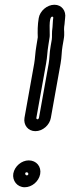

<svg xmlns="http://www.w3.org/2000/svg" viewBox="-20 -747 295 808"><path d="M200 -677C203 -677 205 -674 204 -671C202 -659 202 -642 201 -633C197 -607 200 -594 198 -581L193 -552C188 -525 189 -502 185 -480L144 -251C143 -248 141 -245 138 -245C135 -245 132 -248 133 -251L174 -480C179 -507 179 -530 183 -553L189 -592C191 -606 183 -677 200 -677ZM254 -671C259 -701 240 -727 209 -727C178 -727 148 -701 143 -671C138 -643 138 -613 139 -590L133 -553C128 -525 128 -503 124 -480L83 -251C78 -221 98 -195 129 -195C160 -195 189 -221 194 -251L235 -480C240 -507 239 -530 243 -552L248 -581C253 -608 248 -621 250 -634C253 -651 252 -659 254 -671ZM92 -22C101 -22 102 -9 93 -9C85 -9 83 -22 92 -22ZM84 41C114 41 143 17 149 -14C155 -46 133 -72 101 -72C71 -72 42 -48 36 -17C31 13 52 41 84 41Z"/></svg>

Font: Blanket
Style: OutlineObl
Weight: 400
Foundry: Cannot Into Space Fonts
Version: Version 0.9